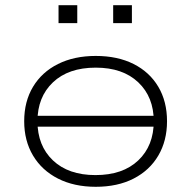

<svg xmlns="http://www.w3.org/2000/svg" viewBox="-20 -710 735 738"><path d="M348 8Q265 8 203 -23.5Q141 -55 107 -112Q73 -169 73 -244Q73 -320 107 -376.5Q141 -433 203 -464Q265 -495 348 -495Q432 -495 493.5 -464Q555 -433 588.5 -376.5Q622 -320 622 -244Q622 -169 588.5 -112Q555 -55 493.5 -23.5Q432 8 348 8ZM347 -37Q452 -37 511.5 -93.5Q571 -150 571 -244Q571 -337 511.5 -393.5Q452 -450 348 -450Q243 -450 183.5 -393.5Q124 -337 124 -244Q124 -150 183.5 -93.5Q243 -37 347 -37ZM106 -223V-265H589V-223ZM415 -621V-690H487V-621ZM205 -621V-690H277V-621Z"/></svg>

Font: Nunito Sans 10pt Expanded ExtraLight
Style: Regular
Weight: 250
Width: 7
Designer: Vernon Adams
Foundry: Vernon Adams
Version: Version 3.101;gftools[0.9.27]